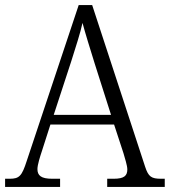

<svg xmlns="http://www.w3.org/2000/svg" viewBox="-21 -734 667 754"><path d="M-1 0H215V-32H184C140 -32 126 -45 126 -70C126 -87 137 -121 143 -139L177 -245H427L464 -132C469 -114 479 -84 479 -69C479 -44 467 -32 425 -32H400V0H626V-32H612C573 -32 562 -40 549 -79L341 -714H288L84 -102C65 -43 55 -32 17 -32H-1ZM190 -283 259 -494C276 -548 295 -606 303 -644C314 -603 332 -545 351 -484L415 -283Z"/></svg>

Font: Noto Serif Sinhala SemiCondensed Light
Style: Regular
Weight: 300
Width: 4
Designer: Jelle Bosma - Monotype Design Team
Foundry: Monotype Imaging Inc.
Version: Version 2.007